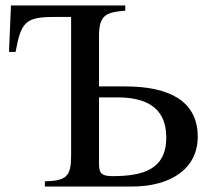

<svg xmlns="http://www.w3.org/2000/svg" viewBox="-20 -682 777 702"><path d="M342 -326H407C502 -326 588 -298 588 -179C588 -60 499 -38 391 -38C351 -38 342 -49 342 -83ZM342 -366V-548C342 -625 364 -637 438 -643V-662H20L13 -492H37C57 -603 74 -620 180 -620H240V-113C240 -37 223 -21 144 -19V0H462C607 0 703 -67 703 -182C703 -317 592 -366 438 -366Z"/></svg>

Font: XITS
Style: Regular
Weight: 400
Designer: MicroPress Inc., with final additions and corrections provided by Coen Hoffman, Elsevier (retired)
Version: Version 1.302